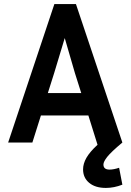

<svg xmlns="http://www.w3.org/2000/svg" viewBox="-20 -700 641 943"><path d="M581 207Q540 223 500 223Q448 223 418 198Q388 173 388 132Q388 104 404.5 75Q421 46 459 11L414 -133H181L139 0H20L247 -680H353L581 0Q526 46 507 70Q488 94 488 108Q488 133 518 133Q538 133 565 124ZM246 -341 215 -243H379L348 -341L298 -513Z"/></svg>

Font: Inria Sans
Style: Bold
Weight: 700
Designer: Black Foundry Team
Foundry: Black Foundry
Version: Version 1.2; ttfautohint (v1.8.3)